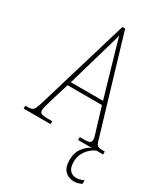

<svg xmlns="http://www.w3.org/2000/svg" viewBox="-229 -815 997 1142"><g transform="rotate(30 270.0 -244.0)"><path d="M-3 0V-20H15Q33 -20 43.5 -25Q54 -30 60.5 -45.5Q67 -61 77 -93L263 -714H282L477 -59Q484 -33 493.5 -26.5Q503 -20 531 -20H543V0H371V-20H396Q430 -20 439.5 -26.5Q449 -33 449 -48Q449 -58 441.5 -81.5Q434 -105 429 -122L390 -251H154L118 -134Q115 -122 109.5 -104.5Q104 -87 100 -71Q96 -55 96 -47Q96 -33 106 -26.5Q116 -20 150 -20H182V0ZM162 -276H383L319 -497Q304 -549 291.5 -591.5Q279 -634 272 -661Q267 -636 254 -593.5Q241 -551 230 -511ZM472 226Q434 226 410 202Q386 178 386 127Q386 77 412 43.5Q438 10 465 0H498Q479 7 459.5 24Q440 41 426.5 66Q413 91 413 123Q413 165 430 183Q447 201 472 201Q496 201 524 188V213Q511 219 499 222.5Q487 226 472 226Z"/></g></svg>

Font: Noto Serif Tamil Condensed Thin
Style: Italic
Weight: 100
Width: 3
Italic angle: -12°
Designer: Indian Type Foundry, Tom Grace, and the Monotype Design Team
Foundry: Monotype Imaging Inc.
Version: Version 2.003; ttfautohint (v1.8.4.7-5d5b)